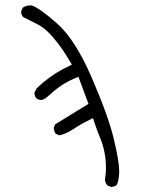

<svg xmlns="http://www.w3.org/2000/svg" viewBox="-20 -724 540 729"><path d="M432.6 -74.2Q432.6 -111.3 411.6 -198.5Q390.6 -285.6 327.6 -430.7Q265.6 -574.2 195.8 -635.7Q127.9 -695.3 99.6 -703.6Q97.7 -703.6 95.7 -703.6Q78.6 -703.6 66.4 -694.8L60.1 -680.2Q60.5 -667 67.9 -659.2Q85.4 -649.9 115.7 -635.3Q150.9 -619.1 184.8 -578.4Q218.8 -537.6 245.6 -490.7L252.9 -478.5Q229 -467.3 218.3 -461.4Q167 -434.1 119.1 -388.7L110.8 -372.1Q111.3 -357.9 118.7 -350.1Q127.4 -344.7 137.7 -344.2Q150.9 -347.2 167 -362.8Q188 -382.3 210.4 -397.7Q232.9 -413.1 265.1 -427.2L277.8 -432.6L315.9 -329.6L189.5 -252L184.1 -238.8Q184.6 -225.6 191.9 -215.8L205.6 -210Q232.9 -216.8 256.3 -232.4Q284.2 -251.5 319.3 -268.6L333 -275.4Q342.8 -245.1 348.9 -229.2Q355 -213.4 361.3 -197.8Q375 -164.6 380.4 -122.6Q382.3 -105 382.3 -85Q382.3 -64.9 378.4 -42Q379.4 -29.8 387.7 -20L401.9 -14.2Q415 -14.6 423.3 -22Q431.2 -37.1 432.6 -69.8Q432.6 -72.3 432.6 -74.2Z"/></svg>

Font: NaikaiFont
Style: ExtraLight
Weight: 200
Version: Version 1.89